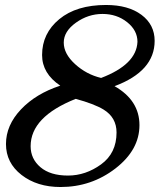

<svg xmlns="http://www.w3.org/2000/svg" viewBox="-20 -740 641 771"><path d="M440 -394Q540 -337 540 -237.5Q540 -138 443.5 -63.5Q347 11 223 11Q129 11 66.5 -37.5Q4 -86 4 -161.5Q4 -237 64 -300.5Q124 -364 222 -396Q149 -445 149 -519Q149 -606 218 -663Q287 -720 406 -720Q495 -720 548 -680.5Q601 -641 601 -576Q601 -454 440 -394ZM386 -427Q528 -481 532 -572Q532 -618 490.5 -651Q449 -684 391.5 -684Q334 -684 285 -649Q236 -614 236 -569Q236 -524 281.5 -482.5Q327 -441 386 -427ZM284 -343Q103 -271 103 -153Q103 -102 142.5 -68.5Q182 -35 253 -35Q324 -35 386 -80Q448 -125 448 -208Q448 -268 396 -300Q358 -323 284 -343Z"/></svg>

Font: Playball
Style: Regular
Weight: 400
Designer: Robert E. Leuschke
Foundry: Robert E. Leuschke
Version: Version 1.001